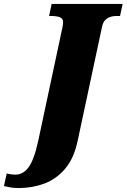

<svg xmlns="http://www.w3.org/2000/svg" viewBox="-145 -734 642 974"><path d="M-50 220Q-72 220 -90.5 217Q-109 214 -125 210L-111 146Q-100 149 -88 150.5Q-76 152 -67 152Q-28 152 0 114.5Q28 77 49 -20L172 -596Q175 -611 175 -623Q175 -639 160 -646Q145 -653 109 -653H104L117 -714H477L464 -653H446Q418 -653 398.5 -640.5Q379 -628 373 -600L249 -20Q230 70 185 122.5Q140 175 79 197.5Q18 220 -50 220Z"/></svg>

Font: Noto Serif Black
Style: Italic
Weight: 900
Italic angle: -12°
Designer: Monotype Design Team
Foundry: Monotype Imaging Inc.
Version: Version 2.013